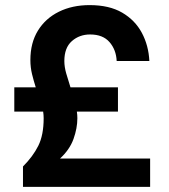

<svg xmlns="http://www.w3.org/2000/svg" viewBox="-20 -732 662 752"><path d="M70 0V-80Q109 -119 130 -161Q151 -203 151 -269Q151 -281 149 -295H36V-390H120Q112 -415 105.5 -441.5Q99 -468 99 -497Q99 -564 128.5 -612Q158 -660 210.5 -686Q263 -712 331 -712Q408 -712 458.5 -682.5Q509 -653 535.5 -603.5Q562 -554 565 -493H437Q435 -537 409 -567Q383 -597 333 -597Q291 -597 261.5 -571Q232 -545 232 -493Q232 -470 239.5 -444Q247 -418 256 -390H442V-295H281Q283 -282 283 -269Q283 -230 268 -188Q253 -146 215 -111H568V0Z"/></svg>

Font: Host Grotesk Black
Style: Regular
Weight: 900
Designer: Doğukan Karapınar based on Poppins by Indian Type Foundry, Jonny Pinhorn
Foundry: Element Type
Version: Version 1.000; ttfautohint (v1.8.4.7-5d5b);gftools[0.9.33]